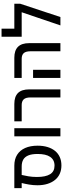

<svg xmlns="http://www.w3.org/2000/svg" viewBox="813 -1613 813 2479"><g transform="rotate(-90 1219.5 -373.5)"><path d="M323 13Q264 13 216.5 -8Q169 -29 136 -69.5Q103 -110 85 -167Q67 -224 67 -297Q67 -351 76 -404Q85 -457 96 -500H30V-595H320Q403 -595 460.5 -559Q518 -523 548 -455.5Q578 -388 578 -294Q578 -224 561 -167.5Q544 -111 511.5 -70.5Q479 -30 431.5 -8.5Q384 13 323 13ZM320 -76Q359 -76 387 -90.5Q415 -105 434 -133Q453 -161 462 -201.5Q471 -242 471 -294Q471 -370 452 -415Q433 -460 397.5 -480Q362 -500 310 -500H200Q192 -466 183 -415Q174 -364 174 -303Q174 -191 209.5 -133.5Q245 -76 320 -76Z M699 0V-595H804V0Z M1201 0V-385Q1201 -448 1176 -474Q1151 -500 1104 -500H892V-595H1116Q1212 -595 1258.5 -547.5Q1305 -500 1305 -402V0Z M1797 0V-385Q1797 -448 1772.5 -474Q1748 -500 1701 -500H1453V-595H1713Q1808 -595 1855 -547.5Q1902 -500 1902 -402V0ZM1453 0V-353H1558V0Z M2089 -595H2411V-520L2239 0H2131L2301 -500H1985V-760H2089Z"/></g></svg>

Font: Noto Sans Hebrew SemiCondensed Medium
Style: Regular
Weight: 500
Width: 4
Designer: Monotype Design Team
Foundry: Monotype Imaging Inc.
Version: Version 2.003